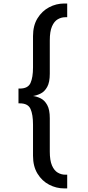

<svg xmlns="http://www.w3.org/2000/svg" viewBox="-20 -832 490 1070"><path d="M338.5 218Q293.5 218 253.8 197.2Q214 176.5 189 135.8Q164 95 164 36V-137.5Q164 -194 150 -225Q136 -256 90.5 -256H83V-338.5H90.5Q136 -338.5 150 -369.5Q164 -400.5 164 -456.5V-630.5Q164 -689.5 189 -730Q214 -770.5 253.8 -791.5Q293.5 -812.5 338.5 -812.5H354.5V-736H343.5Q321.5 -736 301.8 -724.5Q282 -713 269.8 -685Q257.5 -657 257.5 -607V-421Q257.5 -373.5 243 -347.5Q228.5 -321.5 206.8 -310.8Q185 -300 164 -297Q185 -294.5 206.8 -283.8Q228.5 -273 243 -247Q257.5 -221 257.5 -173.5V12.5Q257.5 62.5 269.8 90.5Q282 118.5 301.8 130Q321.5 141.5 343.5 141.5H354.5V218Z"/></svg>

Font: Trispace Condensed
Style: Regular
Weight: 400
Width: 3
Designer: Tyler Finck
Foundry: Etcetera Type Company
Version: Version 1.210; ttfautohint (v1.8.3)